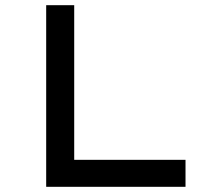

<svg xmlns="http://www.w3.org/2000/svg" viewBox="-20 -720 854 740"><path d="M695 0V-104H266V-700H158V0Z"/></svg>

Font: Lexend Peta
Style: Regular
Weight: 400
Designer: Bonnie Shaver-Troup, Thomas Jockin
Foundry: Lexend
Version: Version 1.007